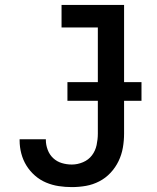

<svg xmlns="http://www.w3.org/2000/svg" viewBox="-20 -755 640 783"><path d="M273 8Q246 8 219.5 4Q193 0 168 -10.5Q143 -21 122.5 -39Q102 -57 88 -79.5Q74 -102 67 -128.5Q60 -155 60 -182V-187H167V-184Q167 -164 174.5 -144Q182 -124 197 -110Q212 -96 232 -90Q252 -84 273 -84Q296 -84 318.5 -93.5Q341 -103 355 -121.5Q369 -140 374 -163.5Q379 -187 379 -210V-643H231V-735H486V-210Q486 -181 481 -152.5Q476 -124 463.5 -98Q451 -72 431 -50.5Q411 -29 385 -15.5Q359 -2 330.5 3Q302 8 273 8ZM557 -344H255V-420H557Z"/></svg>

Font: Iosevka Semibold Extended
Style: Regular
Weight: 600
Width: 7
Monospace: yes
Designer: Belleve Invis
Foundry: Belleve Invis
Version: Version 32.5.0; ttfautohint (v1.8.4)